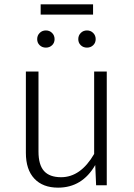

<svg xmlns="http://www.w3.org/2000/svg" viewBox="-20 -852 616 883"><path d="M471 0H422L418 -93Q358 11 247 11Q177 11 138 -30.5Q99 -72 99 -149V-523H157V-155Q157 -94 182.5 -65.5Q208 -37 261 -37Q351 -37 413 -144V-523H471ZM231 -672Q231 -655 219.5 -644Q208 -633 191 -633Q174 -633 162.5 -644Q151 -655 151 -672Q151 -689 162.5 -700.5Q174 -712 191 -712Q208 -712 219.5 -700.5Q231 -689 231 -672ZM420 -672Q420 -655 408.5 -644Q397 -633 380 -633Q363 -633 351.5 -644Q340 -655 340 -672Q340 -689 351.5 -700.5Q363 -712 380 -712Q397 -712 408.5 -700.5Q420 -689 420 -672ZM167 -785V-832H408V-785Z"/></svg>

Font: Fira Sans Light
Style: Regular
Weight: 300
Designer: bBox Type GmbH & Carrois Corporate GbR & Edenspiekermann AG
Foundry: bBox Type GmbH & Carrois Corporate GbR & Edenspiekermann AG
Version: Version 4.301